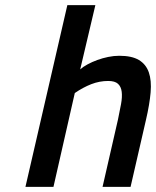

<svg xmlns="http://www.w3.org/2000/svg" viewBox="-20 -727 607 747"><path d="M79 0 242 -707H351L292 -457Q303 -467 320.5 -476.5Q338 -486 358.5 -493.5Q379 -501 401 -505.5Q423 -510 444 -510Q493 -510 520.5 -493.5Q548 -477 559 -445.5Q570 -414 566 -367.5Q562 -321 548 -261L488 0H379L439 -262Q446 -295 451 -322.5Q456 -350 453.5 -370Q451 -390 439 -401Q427 -412 401 -412Q367 -412 335 -399.5Q303 -387 271 -365L188 0Z"/></svg>

Font: Panefresco 750wt
Style: Italic
Weight: 750
Foundry: Campivisivi & Chank Co
Version: Version 1.000